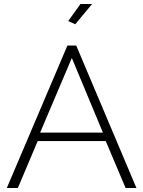

<svg xmlns="http://www.w3.org/2000/svg" viewBox="-20 -937 715 957"><path d="M316 -710H360L660 0H606L507 -234H168L69 0H14ZM493 -276 338 -648 180 -276ZM355 -816 320 -832 381 -917H439Z"/></svg>

Font: Raleway Thin Light
Style: Regular
Weight: 300
Version: Version 4.026